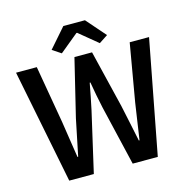

<svg xmlns="http://www.w3.org/2000/svg" viewBox="-119 -950 1038 1064"><g transform="rotate(-15 400.0 -418.0)"><path d="M148 0 18 -654H137L194 -324Q202 -271 210 -219Q218 -167 226 -115H230Q241 -167 251.5 -219.5Q262 -272 273 -324L353 -654H454L534 -324Q545 -273 556 -220.5Q567 -168 578 -115H582Q590 -168 597.5 -220Q605 -272 613 -324L670 -654H781L656 0H512L431 -344Q423 -382 415.5 -419.5Q408 -457 402 -495H398Q391 -457 383.5 -419.5Q376 -382 368 -344L289 0ZM241 -725 338 -836H462L559 -725L509 -692L402 -780H398L291 -692Z"/></g></svg>

Font: Processing Sans Pro Semibold
Style: Regular
Weight: 600
Designer: Paul D. Hunt
Foundry: Adobe Systems Incorporated
Version: Version 2.020;PS 2.000;hotconv 1.0.86;makeotf.lib2.5.63406